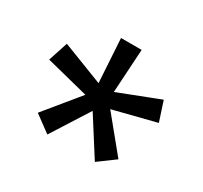

<svg xmlns="http://www.w3.org/2000/svg" viewBox="-111 -738 842 798"><g transform="rotate(30 310.0 -339.0)"><path d="M276.5 -329.2 260.5 -588.8H359.5L343.7 -329.2ZM299.5 -361.2 542.5 -455.5 573.2 -361.7 320.2 -297.7ZM337.3 -349.5 503.3 -146.8 423.8 -88.3 282.8 -310ZM336.8 -310 195.8 -88.3 116.3 -146.8 282.3 -349.5ZM299.8 -297.7 46.8 -361.7 77.5 -455.5 320.5 -361.2Z"/></g></svg>

Font: Monaspace Krypton Var ExLight
Style: Regular
Weight: 200
Designer: Riley Cran and the Lettermatic Team
Version: Version 1.200 (Monaspace Krypton Var)